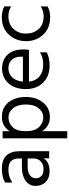

<svg xmlns="http://www.w3.org/2000/svg" viewBox="650 -1206 753 2092"><g transform="rotate(-90 1026.0 -159.5)"><path d="M205 5Q134 5 90.5 -37Q47 -79 47 -147.5Q47 -216 102.5 -256.5Q158 -297 254 -297H346V-323Q346 -383 319 -413.5Q292 -444 219.5 -444Q147 -444 84 -401V-480Q141 -515 234 -515Q425 -515 425 -321V0H347V-60Q308 5 205 5ZM346 -169V-234H258Q194 -234 162 -209Q130 -184 130 -146Q130 -108 155 -84.5Q180 -61 231 -61Q282 -61 314 -91.5Q346 -122 346 -169Z M793 -443Q732 -443 687.5 -398.5Q643 -354 643 -255Q643 -156 688 -110Q733 -64 792.5 -64Q852 -64 893 -114.5Q934 -165 934 -253Q934 -341 894 -392Q854 -443 793 -443ZM643 197H565V-507H643V-430Q696 -515 798.5 -515Q901 -515 958.5 -441.5Q1016 -368 1016 -254.5Q1016 -141 955.5 -66.5Q895 8 796.5 8Q698 8 643 -77Z M1183 -286H1455V-306Q1455 -369 1421 -406.5Q1387 -444 1328.5 -444Q1270 -444 1230 -403Q1190 -362 1183 -286ZM1358 5Q1243 5 1172.5 -65.5Q1102 -136 1102 -254.5Q1102 -373 1165 -443Q1228 -513 1325 -513Q1422 -513 1478 -452Q1534 -391 1534 -279Q1534 -247 1529 -220H1183Q1192 -145 1240 -105Q1288 -65 1369.5 -65Q1451 -65 1502 -100V-26Q1443 5 1358 5Z M1885 11Q1765 11 1694.5 -65.5Q1624 -142 1624 -251Q1624 -360 1694.5 -438Q1765 -516 1887 -516Q1952 -516 2003 -488V-413Q1957 -444 1895 -444Q1809 -444 1757.5 -388.5Q1706 -333 1706.5 -251Q1707 -169 1756 -114.5Q1805 -60 1895 -60Q1953 -60 2003 -93V-18Q1955 11 1885 11Z"/></g></svg>

Font: Hind Colombo
Style: Regular
Weight: 400
Designer: Jyotish Sonowal, Aditi Pimprikar
Foundry: Indian Type Foundry
Version: Version 1.000;PS 1.0;hotconv 1.0.86;makeotf.lib2.5.63406; tt